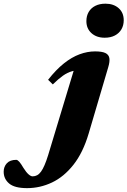

<svg xmlns="http://www.w3.org/2000/svg" viewBox="-244 -738 676 1018"><path d="M214 -626Q214 -653.5 226.2 -674.5Q238.5 -695.5 261.2 -707Q284 -718.5 315 -718.5Q358 -718.5 385 -694.8Q412 -671 412 -630.5Q412 -603.5 399.8 -582.5Q387.5 -561.5 365 -549.8Q342.5 -538 311 -538Q268 -538 241 -562.2Q214 -586.5 214 -626ZM226 -29.5Q196 71.5 145.5 135.5Q95 199.5 31.8 229.5Q-31.5 259.5 -100.5 259.5Q-166.5 259.5 -195.5 235Q-224.5 210.5 -224.5 172.5Q-224.5 146 -207.8 127.8Q-191 109.5 -157.5 109.5Q-151 109.5 -142 119.5Q-133 129.5 -119.5 152.5Q-105 175.5 -92.8 186.2Q-80.5 197 -71 197Q-58 197 -47 191Q-36 185 -26.5 172Q-17 159 -7.8 137.5Q1.5 116 11 85.5L159 -404L195 -366.5Q164 -367.5 138.8 -360.5Q113.5 -353.5 89.5 -336.5Q65.5 -319.5 36 -290.5L11 -315Q53 -368.5 94.8 -401.8Q136.5 -435 178 -450.2Q219.5 -465.5 260 -465.5Q296.5 -465.5 314.5 -457Q332.5 -448.5 335.8 -430.2Q339 -412 330 -382Z"/></svg>

Font: Newsreader 16pt 16pt ExtraBold
Style: Italic
Weight: 800
Italic angle: -17°
Version: Version 1.003